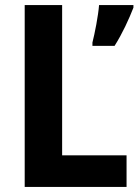

<svg xmlns="http://www.w3.org/2000/svg" viewBox="-20 -734 544 754"><path d="M77 0H477V-124H224V-714H77ZM504 -704V-714H369C366 -673 352 -602 343 -567V-554H430C461 -603 486 -658 504 -704Z"/></svg>

Font: Noto Sans Khmer SemiCondensed
Style: Bold
Weight: 700
Width: 4
Designer: Danh Hong and the Monotype Design Team
Foundry: Monotype Imaging Inc.
Version: Version 2.004